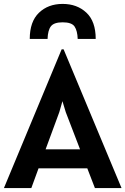

<svg xmlns="http://www.w3.org/2000/svg" viewBox="-37 -961 641 981"><path d="M-17 0 278 -709H288L584 0H448L409 -101H160L123 0ZM266 -388 196 -198H372L299 -388L282 -444ZM115 -762Q115 -850.5 162 -895.8Q209 -941 283 -941Q356.5 -941 404.2 -896.5Q452 -852 452 -762H360Q358.5 -804 344 -825.5Q329.5 -847 283 -847Q239 -847 223.2 -826.8Q207.5 -806.5 206 -762Z"/></svg>

Font: Alatsi
Style: Regular
Weight: 400
Designer: Spyros Zevelakis, Eben Sorkin
Foundry: www.sorkintype.com
Version: Version 1.008; ttfautohint (v1.8.4.7-5d5b)